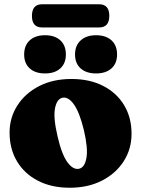

<svg xmlns="http://www.w3.org/2000/svg" viewBox="-20 -868 664 902"><path d="M315.5 -497Q401 -497 464.5 -464.5Q528 -432 563 -374Q598 -316 598 -239.5Q598 -168 561.2 -110.5Q524.5 -53 459 -19.5Q393.5 14 307.5 14Q222.5 14 159 -18.5Q95.5 -51 60.2 -109.5Q25 -168 25 -245Q25 -315.5 61.8 -372.8Q98.5 -430 163.8 -463.5Q229 -497 315.5 -497ZM352.5 -75.5Q378.5 -82 386.2 -127Q394 -172 374 -257Q353.5 -341.5 326.5 -378.5Q299.5 -415.5 272 -408.5Q246.5 -402 238.2 -358Q230 -314 250.5 -227Q270 -142 297.2 -105.2Q324.5 -68.5 352.5 -75.5ZM191.5 -523Q146 -523 119.8 -546.5Q93.5 -570 93.5 -612Q93.5 -654.5 119.8 -678.5Q146 -702.5 191.5 -702.5Q237.5 -702.5 263.5 -678.5Q289.5 -654.5 289.5 -612Q289.5 -570.5 263.5 -546.8Q237.5 -523 191.5 -523ZM431 -523Q385.5 -523 359 -546.5Q332.5 -570 332.5 -612Q332.5 -654 359 -678.2Q385.5 -702.5 431 -702.5Q477.5 -702.5 503.8 -678.5Q530 -654.5 530 -612Q530 -570.5 503.8 -546.8Q477.5 -523 431 -523ZM130 -793Q130 -848 178 -848H445.5Q493.5 -848 493.5 -793.5Q493.5 -739 445.5 -739H178Q130 -739 130 -793Z"/></svg>

Font: Fraunces 9pt Soft Black
Style: Regular
Weight: 900
Version: Version 1.000;[b76b70a41]